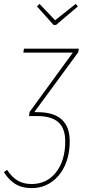

<svg xmlns="http://www.w3.org/2000/svg" viewBox="-55 -769 442 986"><path d="M347 -501 121 -193H137Q303 -193 303 -44Q303 27 278 81.5Q253 136 208.5 166.5Q164 197 107 197Q58 197 24 176Q-10 155 -35 115L-19 103Q6 141 36 158.5Q66 176 107 176Q186 176 233 115.5Q280 55 280 -43Q280 -110 244.5 -141.5Q209 -173 136 -173H94L97 -194L319 -499H65L68 -519H350ZM334 -749 345 -736 233 -641H220L135 -736L148 -749L228 -665Z"/></svg>

Font: Fira Sans Extra Condensed Thin
Style: Italic
Weight: 250
Width: 3
Italic angle: -8°
Designer: Carrois Corporate & Edenspiekermann AG
Foundry: Carrois Corporate GbR & Edenspiekermann AG
Version: Version 4.203